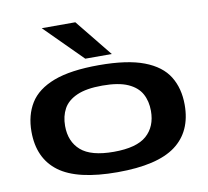

<svg xmlns="http://www.w3.org/2000/svg" viewBox="-86 -885 1074 991"><g transform="rotate(-10 451.0 -390.0)"><path d="M50 -273Q50 -359 88.5 -421.5Q127 -484 215 -517.5Q303 -551 452 -551Q600 -551 688 -517.5Q776 -484 814.5 -421.5Q853 -359 853 -273Q853 -133 757 -61.5Q661 10 452 10Q242 10 146 -61.5Q50 -133 50 -273ZM226 -272Q226 -190 279 -143.5Q332 -97 451 -97Q571 -97 623.5 -143.5Q676 -190 676 -272Q676 -323 655 -361.5Q634 -400 585 -422Q536 -444 451 -444Q367 -444 317.5 -422Q268 -400 247 -361.5Q226 -323 226 -272ZM389 -596 195 -790H371L528 -596Z"/></g></svg>

Font: Georama ExtraExtended SemiBold
Style: Regular
Weight: 600
Width: 8
Designer: Jean-Baptiste Levee
Foundry: Production Type
Version: Version 1.000